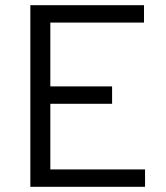

<svg xmlns="http://www.w3.org/2000/svg" viewBox="-20 -720 640 740"><path d="M97 0V-700H535V-633H174V-387H412V-320H174V-67H539V0Z"/></svg>

Font: Red Hat Mono
Style: Regular
Weight: 400
Designer: Pentagram, MCKL
Foundry: Pentagram, MCKL
Version: Version 1.023